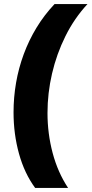

<svg xmlns="http://www.w3.org/2000/svg" viewBox="-20 -750 453 950"><path d="M154 180Q101 108 74 10.5Q47 -87 47 -194Q47 -268 59.5 -340.5Q72 -413 97.5 -482Q123 -551 161 -613.5Q199 -676 250 -730H413Q348 -660 304 -571.5Q260 -483 237.5 -386Q215 -289 215 -191Q215 -89 240.5 7Q266 103 317 180Z"/></svg>

Font: MuseoModerno Thin ExtraBold
Style: Italic
Weight: 800
Italic angle: -9°
Version: Version 1.003